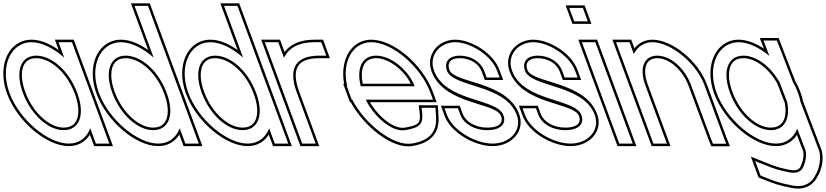

<svg xmlns="http://www.w3.org/2000/svg" viewBox="-143 -834 4913 1142"><path d="M-86.6 -281C-145.6 -441 -78.5 -582 43.5 -583C105.2 -583 176.1 -547.1 238.8 -491.3L219.8 -543L205 -583H285L299.8 -543L395 -284.8L396.4 -281L492.6 -20L507.4 20H427.4L412.6 -20L393.9 -70.8C372.5 -15.1 328.2 20.5 265.9 20C142.6 20 -28 -122 -86.6 -281ZM-6.6 -281C40.9 -152 144.9 -59 236.4 -60C327.9 -60 364.3 -148.8 318.1 -276.3L316.4 -281C268.4 -411 166.9 -502 73 -503C-19.6 -503 -54.6 -411 -6.6 -281ZM-100.7 -275.8C-40.4 -112.3 133.2 35 265.8 35C321.4 35.4 365 8.9 391.8 -33.1L416.9 35H528.9L295.5 -598H183.5L206.1 -536.6C152.5 -574.7 96.6 -598 43.4 -598C24.4 -597.8 6.6 -594.6 -10 -588.6C-111.3 -551.7 -152.9 -417.3 -100.7 -275.8ZM7.4 -286.2C-6.6 -324.3 -13.1 -358.5 -13.1 -387.2C-13.1 -452.7 17.8 -488 72.9 -488C157.3 -487.1 255.6 -402.5 302.3 -275.8L304 -271.2C317.1 -235 323.1 -202.5 323.1 -175.2C323.1 -110.1 291.9 -75 236.3 -75C154.5 -74.1 53.8 -160.5 7.4 -286.2Z M445 -282C386.4 -441 453.5 -582 575.5 -583C637.2 -583 708.1 -547.1 770.8 -491.5L672.1 -759L657.3 -799H737.3L752.1 -759L926.6 -285.7L928 -282L1024.6 -20L1039.4 20H959.4L944.6 -20L925.9 -70.9C904.5 -15.1 860.2 20.5 797.9 20C674.6 20 504 -122 445 -282ZM525 -282C572.9 -152 676.9 -59 768.4 -60C859.9 -60 896.3 -148.8 849.8 -277.3L848 -282C800.4 -411 698.9 -502 605 -503C512.4 -503 477.4 -411 525 -282ZM430.9 -276.8C491.6 -112.3 665.2 35 797.8 35C853.4 35.4 897 8.8 923.8 -33.2L948.9 35H1060.9L747.8 -814H635.8L738.1 -536.7C684.5 -574.7 628.6 -598 575.4 -598C556.3 -597.8 538.5 -594.6 521.9 -588.6C420.7 -551.6 379.1 -417.4 430.9 -276.8ZM539.1 -287.2C525.2 -324.7 518.8 -358.6 518.8 -387C518.7 -452.4 549.7 -488 604.9 -488C689.3 -487.1 787.6 -402.4 833.9 -276.8L835.6 -272.2C848.8 -235.8 854.9 -203.2 855 -175.7C855.2 -110.2 824 -75 768.3 -75C686.5 -74.1 585.8 -160.4 539.1 -287.2Z M977 -282C918.4 -441 985.5 -582 1107.5 -583C1169.2 -583 1240.1 -547.1 1302.8 -491.5L1204.1 -759L1189.3 -799H1269.3L1284.1 -759L1458.6 -285.7L1460 -282L1556.6 -20L1571.4 20H1491.4L1476.6 -20L1457.9 -70.9C1436.5 -15.1 1392.2 20.5 1329.9 20C1206.6 20 1036 -122 977 -282ZM1057 -282C1104.9 -152 1208.9 -59 1300.4 -60C1391.9 -60 1428.3 -148.8 1381.8 -277.3L1380 -282C1332.4 -411 1230.9 -502 1137 -503C1044.4 -503 1009.4 -411 1057 -282ZM962.9 -276.8C1023.6 -112.3 1197.2 35 1329.8 35C1385.4 35.4 1429 8.8 1455.8 -33.2L1480.9 35H1592.9L1279.8 -814H1167.8L1270.1 -536.7C1216.5 -574.7 1160.6 -598 1107.4 -598C1088.3 -597.8 1070.5 -594.6 1053.9 -588.6C952.7 -551.6 911.1 -417.4 962.9 -276.8ZM1071.1 -287.2C1057.2 -324.7 1050.8 -358.6 1050.8 -387C1050.7 -452.4 1081.7 -488 1136.9 -488C1221.3 -487.1 1319.6 -402.4 1365.9 -276.8L1367.6 -272.2C1380.8 -235.8 1386.9 -203.2 1387 -175.7C1387.2 -110.2 1356 -75 1300.3 -75C1218.5 -74.1 1117.8 -160.4 1071.1 -287.2Z M1546.3 -490C1574.1 -549.8 1634.9 -583 1728 -583H1768L1797.5 -503H1757.5C1620.2 -503 1568.3 -432.5 1621.2 -286.8L1623 -282L1637.8 -242L1719.6 -20L1734.4 20H1654.4L1639.6 -20L1557.8 -242L1543 -282C1542.5 -283.3 1542 -284.6 1541.6 -285.9L1446.8 -543L1432 -583H1512L1526.8 -543ZM1549.5 -524.7 1522.5 -598H1410.5L1527.5 -280.7C1528 -279.4 1528.5 -278.1 1528.9 -276.8L1643.9 35H1755.9L1635.3 -291.9C1622.1 -328.3 1615.9 -359.3 1615.9 -384.6C1615.8 -453.6 1659.2 -488 1757.5 -488H1819L1778.5 -598H1728C1646.1 -598 1585.5 -573 1549.5 -524.7Z M2002.5 -321H2323.1C2289.9 -411 2188.3 -502 2094.5 -503C2011.7 -503 1975.6 -429.5 2002.5 -321ZM1952.3 -241H1949.1L1934.4 -281L1919.6 -321H1922.2C1888 -464.5 1953.2 -582.1 2065 -583C2188.2 -583 2358.8 -441 2417.8 -281L2432.6 -241H2392.6H2032.3C2087.9 -130.8 2193.8 -46.6 2267.2 -60H2268C2358.6 -75 2374.8 -100 2367.9 -165L2364.4 -193H2447.3L2450.5 -141C2456.6 -54 2416.7 2 2306.1 20C2199.4 37.4 2028.4 -94.1 1952.3 -241ZM2014.5 -336C2010.6 -354.5 2008.8 -371.5 2008.8 -387C2008.7 -452.7 2039.3 -488 2094.4 -488C2172.7 -487.2 2262.1 -414.1 2300.4 -336ZM1943.2 -226C2022.9 -79.5 2192.3 53.8 2308.5 34.8C2424.8 15.9 2472 -47.8 2465.4 -142L2461.4 -208H2347.3L2353 -163.3C2359.2 -105.4 2352.7 -89.3 2265 -74.8C2206.8 -64.1 2114.2 -129.5 2057.5 -226H2454.1L2431.9 -286.2C2371.3 -450.7 2197.7 -598 2064.9 -598C2055.1 -597.9 2045.7 -597 2036.5 -595.4C1933.4 -576.6 1880.3 -464.3 1903.7 -336H1898.1L1938.7 -226Z M2813.7 -413 2828.4 -373H2751.4L2736.7 -413C2717.5 -465 2662.2 -502 2593 -503C2525 -503 2497.7 -464 2515.7 -413C2552.6 -313 2863.8 -334 2930.7 -150C2965 -57 2886.5 21 2785.9 20C2686.4 20 2550 -57 2515.7 -150L2500.9 -190H2580.9L2595.7 -150C2614.5 -99 2678.5 -59 2756.4 -60C2835.4 -60 2870.9 -98 2850.7 -150C2813.8 -250 2508.3 -227 2438.7 -413C2404.8 -505 2473.8 -582 2563.5 -583C2655.3 -583 2779.8 -505 2813.7 -413ZM2827.8 -418.2C2791.2 -517.4 2662 -598 2563.4 -598C2543.8 -597.8 2525.3 -594.3 2508.1 -588C2438.6 -562.5 2394.4 -489.9 2424.6 -407.7C2498.7 -209.8 2806.9 -225.5 2836.7 -144.7C2839.9 -136.4 2841.2 -129.4 2841.2 -123C2841.4 -98 2818.7 -75 2756.3 -75C2682.9 -74.1 2625.7 -112 2609.8 -155.2L2591.4 -205H2479.4L2501.6 -144.8C2538.9 -43.7 2680.8 35 2785.8 35C2810.1 35.2 2833.6 31.1 2854.7 23.4C2927.2 -3 2974.6 -74.2 2944.8 -155.1C2873.6 -351.1 2559.4 -337.9 2529.8 -418.1C2526.8 -426.7 2525.3 -435 2525.3 -442C2525.3 -467.5 2543.1 -488 2592.9 -488C2656.9 -487.1 2706 -453 2722.6 -407.8L2741 -358H2850Z M3277.7 -413 3292.4 -373H3215.4L3200.7 -413C3181.5 -465 3126.2 -502 3057 -503C2989 -503 2961.7 -464 2979.7 -413C3016.6 -313 3327.8 -334 3394.7 -150C3429 -57 3350.5 21 3249.9 20C3150.4 20 3014 -57 2979.7 -150L2964.9 -190H3044.9L3059.7 -150C3078.5 -99 3142.5 -59 3220.4 -60C3299.4 -60 3334.9 -98 3314.7 -150C3277.8 -250 2972.3 -227 2902.7 -413C2868.8 -505 2937.8 -582 3027.5 -583C3119.3 -583 3243.8 -505 3277.7 -413ZM3291.8 -418.2C3255.2 -517.4 3126 -598 3027.4 -598C3007.8 -597.8 2989.3 -594.3 2972.1 -588C2902.6 -562.5 2858.4 -489.9 2888.6 -407.7C2962.7 -209.8 3270.9 -225.5 3300.7 -144.7C3303.9 -136.4 3305.2 -129.4 3305.2 -123C3305.4 -98 3282.7 -75 3220.3 -75C3146.9 -74.1 3089.7 -112 3073.8 -155.2L3055.4 -205H2943.4L2965.6 -144.8C3002.9 -43.7 3144.8 35 3249.8 35C3274.1 35.2 3297.6 31.1 3318.7 23.4C3391.2 -3 3438.6 -74.2 3408.8 -155.1C3337.6 -351.1 3023.4 -337.9 2993.8 -418.1C2990.8 -426.7 2989.3 -435 2989.3 -442C2989.3 -467.5 3007.1 -488 3056.9 -488C3120.9 -487.1 3170 -453 3186.6 -407.8L3205 -358H3314Z M3312.3 -707H3272.3L3242.8 -787H3282.8H3283.8H3323.8L3353.3 -707H3313.3ZM3332.8 -543 3318 -583H3398L3412.8 -543L3605.6 -20L3620.4 20H3540.4L3525.6 -20ZM3261.8 -692H3374.8L3334.2 -802H3221.3ZM3296.5 -598 3529.9 35H3641.9L3408.5 -598Z M3627 -512.6C3648.1 -555.4 3686.5 -582.5 3737 -583C3845 -583 3998.8 -461 4047.6 -326L4160.5 -20L4176.6 21H4097.6L4081.8 -19L3967.8 -326C3929.4 -430 3845.9 -502 3766.5 -503C3687.5 -503 3657.4 -430 3695.8 -326L3710.5 -286L3808.6 -20L3823.4 20H3743.4L3728.6 -20L3630.5 -286L3615.8 -326L3535.8 -543L3521 -583H3601L3615.8 -543ZM3630.5 -546.4C3630.2 -547.3 3630.2 -547.3 3629.8 -548.2L3611.5 -598H3499.5L3732.9 35H3844.9L3709.9 -331.2C3699.2 -360 3694.3 -385.9 3694.2 -407.6C3694 -460 3719.2 -488 3766.4 -488C3836.8 -487.1 3916.7 -421.1 3953.7 -320.8L4067.8 -13.6L4087.4 36H4198.6L4174.5 -25.3L4061.7 -331.1C4011.1 -471.2 3854.1 -598 3736.9 -598C3691.9 -597.6 3654.7 -577.3 3630.5 -546.4Z M4119 -282C4060.4 -441 4127.5 -582 4249.5 -583C4307.5 -583 4373.6 -551.3 4433.3 -501.3L4413.9 -552L4398 -593H4477.7L4493.1 -554L4573 -346.4C4585.2 -325.5 4595.5 -303.9 4603.4 -282C4610.1 -263.8 4615.1 -245.8 4618.5 -228.2L4727 57C4745.8 108 4726.6 178 4706.1 209C4691.9 241 4651.6 286 4568.8 269C4499.4 256 4466.5 245 4405.4 220L4380.4 210L4348.7 124L4403.6 146C4462.6 170 4488.9 179 4551.9 191C4604.9 201 4626.1 180 4636.9 154L4636.5 153C4649 127 4657 84 4647 57L4599 -68.6C4577.3 -14.1 4533.3 20.5 4471.9 20C4348.6 20 4178 -122 4119 -282ZM4199 -282C4246.9 -152 4350.9 -59 4442.4 -60C4521.5 -60 4559.4 -126.4 4538.8 -227.5L4494 -343.7C4440.4 -439.1 4357.1 -502.2 4279 -503C4186.4 -503 4151.4 -411 4199 -282ZM4104.9 -276.8C4165.6 -112.3 4339.2 35 4471.8 35C4526.8 35.4 4570 9.5 4597 -31.9L4633 62.3C4640.5 82.8 4634.2 123.3 4623 146.5L4620.2 152.2L4620.7 153.4C4611.6 171.3 4598.2 184.5 4554.7 176.3C4492.2 164.4 4468.2 156.1 4409.2 132.1L4323 97.5L4368.7 221.4L4399.7 233.9C4460.9 258.9 4496.2 270.7 4565.9 283.7C4655.7 302.2 4703 251.9 4719.3 216.2C4742.1 180.7 4762.1 108.8 4741.1 51.7L4633 -232.4C4629.1 -251.7 4624.3 -268.6 4617.5 -287.1C4609.3 -309.6 4598.8 -331.7 4586.6 -352.9L4507 -559.4L4487.9 -608H4376L4399.9 -546.6L4400.8 -544.5C4351.1 -577.5 4298.8 -598 4249.4 -598C4230.3 -597.8 4212.5 -594.6 4195.9 -588.6C4094.7 -551.6 4053.1 -417.4 4104.9 -276.8ZM4213.1 -287.2C4199.2 -324.7 4192.8 -358.6 4192.8 -387C4192.7 -452.4 4223.7 -488 4278.9 -488C4348.9 -487.3 4428.1 -429.4 4480.4 -337.3L4524.4 -223.3C4528 -204.7 4529.4 -190.9 4529.4 -176.3C4529.4 -110.4 4498.1 -75 4442.3 -75C4360.5 -74.1 4259.8 -160.4 4213.1 -287.2Z"/></svg>

Font: Nordica Plus
Style: NordicaClassicLightConOpOblOl
Weight: 300
Version: Version 1.01